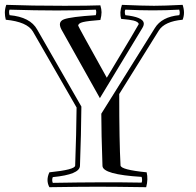

<svg xmlns="http://www.w3.org/2000/svg" viewBox="-30 -758 818 800"><path d="M472.2 -68.8Q473.1 -50.8 581.1 -40Q587.9 -11.2 579.1 22Q444.8 20 377 20Q310.1 20 175.8 22Q160.2 -6.8 175.8 -40Q282.2 -50.8 283.2 -67.9Q288.1 -203.1 289.1 -310.1L106.9 -627Q83 -667 -5.9 -675.8Q-9.8 -690.9 -9.8 -705.1Q-9.8 -720.2 -3.9 -737.8Q99.1 -733.9 238.8 -733.9Q339.8 -733.9 388.2 -735.8Q393.1 -719.2 393.1 -707Q393.1 -692.9 388.2 -674.8Q335.9 -670.9 315.9 -666Q295.9 -661.1 295.9 -650.9Q295.9 -647.9 415 -434.1Q547.9 -654.8 547.9 -657.2Q547.9 -662.1 542 -666Q536.1 -669.9 526.1 -672.4Q516.1 -674.8 507.6 -675.8Q499 -676.8 488 -678Q477.1 -679.2 475.1 -679.2Q466.8 -705.1 478 -737.8Q567.9 -733.9 611.8 -733.9Q652.8 -733.9 731 -737.8Q742.2 -704.1 731 -675.8Q655.8 -668.9 631.8 -630.9L466.8 -366.2Q466.8 -168 472.2 -68.8ZM303.2 -66.9Q301.8 -30.8 189.9 -20Q185.1 -7.8 189.9 3.9Q405.8 0 560.1 2.9Q564 -6.8 560.1 -21Q397.9 -30.8 397 -66.9Q392.1 -207 392.1 -284.2L615.2 -641.1Q644 -688 716.8 -694.8Q721.2 -703.1 716.8 -717.8Q662.1 -714.8 606 -714.8Q555.2 -714.8 492.2 -717.8Q487.8 -710 492.2 -694.8Q564 -687 568.8 -663.1Q570.8 -653.8 563 -641.1L386.2 -349.1L226.1 -634.8Q209 -667 236.6 -677.5Q264.2 -688 369.1 -694.8Q373 -709 369.1 -717.8Q225.1 -710.9 9.8 -717.8Q5.9 -709 9.8 -694.8Q96.2 -687 125 -634.8L309.1 -314Q308.1 -199.2 303.2 -66.9Z"/></svg>

Font: Jacques Francois Shadow
Style: Regular
Weight: 400
Designer: Alexei Vanyashin, Nikita Kanarev (i@xarsok.ru)
Foundry: Cyreal (www.cyreal.org)
Version: Version 1.003